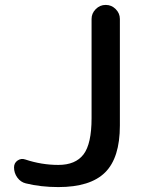

<svg xmlns="http://www.w3.org/2000/svg" viewBox="-20 -750 579 780"><path d="M85 -5Q64 -10 50.5 -28.5Q37 -47 37 -70Q37 -88 51.5 -98Q66 -108 83 -102Q149 -80 217 -80Q287 -80 319.5 -123Q352 -166 352 -270V-673Q352 -696 369 -713Q386 -730 409 -730H410Q433 -730 450 -713Q467 -696 467 -673V-240Q467 -109 407 -49.5Q347 10 217 10Q146 10 85 -5Z"/></svg>

Font: Rounded Mplus 1c Medium
Style: Regular
Weight: 500
Version: Version 1.059.20150529